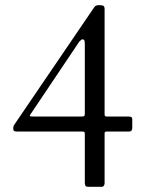

<svg xmlns="http://www.w3.org/2000/svg" viewBox="-20 -695 557 735"><path d="M30.8 -202.6Q30.8 -206.5 31.2 -210Q31.7 -213.4 35.2 -218.3L337.9 -663.1Q343.3 -671.9 348.1 -673.6Q353 -675.3 358.9 -675.3Q367.2 -675.3 373.8 -673.6Q380.4 -671.9 380.4 -660.6V-259.3Q380.4 -252 382.1 -250.5Q383.8 -249 390.1 -249H468.8Q474.6 -249 480.5 -247.8Q486.3 -246.6 486.3 -238.3V-205.1Q486.3 -191.4 474.1 -191.4H390.6Q382.8 -191.4 381.6 -189.7Q380.4 -188 380.4 -181.6V7.3Q380.4 10.3 377.9 15.1Q375.5 20 369.6 20H316.9Q308.1 20 306.4 14.6Q304.7 9.3 304.7 6.8V-181.6Q304.7 -188 303 -189.7Q301.3 -191.4 294.4 -191.4H44.9Q40.5 -191.4 35.6 -192.9Q30.8 -194.3 30.8 -202.6ZM95.7 -255.9Q94.2 -253.9 94.2 -251.5Q94.2 -250 97.7 -249.5Q101.1 -249 106.9 -249H294.4Q301.3 -249 303 -251.7Q304.7 -254.4 304.7 -259.8V-527.3Q304.7 -534.2 303.2 -539.3Q301.8 -544.4 295.4 -544.4Q292.5 -544.4 289.3 -541Q286.1 -537.6 283.2 -535.2Z"/></svg>

Font: Kurinto Book Core
Style: Regular
Weight: 400
Designer: Kurinto was developed by Clint Goss from a range of fonts that are compatible with the SIL Open Font License Version 1.1
Foundry: Clinton F. Goss
Version: Version 2.196; July 25, 2020